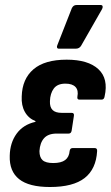

<svg xmlns="http://www.w3.org/2000/svg" viewBox="-20 -741 444 769"><path d="M180 8Q96 8 56.5 -23.5Q17 -55 19 -117Q20 -169 46.5 -205.5Q73 -242 122 -253V-256Q94 -267 79.5 -293Q65 -319 67 -355Q69 -425 114 -463.5Q159 -502 247 -502Q333 -502 374 -464Q415 -426 399 -355Q397 -342 387 -342H298Q288 -342 290 -354Q295 -379 282.5 -392.5Q270 -406 242 -406Q210 -406 195.5 -386.5Q181 -367 180 -336Q179 -312 190.5 -300.5Q202 -289 227 -289H267Q278 -289 276 -277L267 -218Q265 -206 255 -206H207Q173 -206 156.5 -187.5Q140 -169 138 -136Q138 -111 150.5 -99.5Q163 -88 193 -88Q225 -88 241 -100Q257 -112 259 -137Q261 -148 271 -148H359Q370 -148 369 -136Q365 -64 319 -28Q273 8 180 8ZM216 -546Q210 -546 208.5 -550.5Q207 -555 210 -561L268 -709Q272 -716 276.5 -718.5Q281 -721 288 -721H382Q390 -721 391 -716Q392 -711 389 -705L305 -558Q298 -546 283 -546Z"/></svg>

Font: Sofia Sans Condensed ExtraBold
Style: Italic
Weight: 800
Italic angle: -9°
Version: Version 4.100